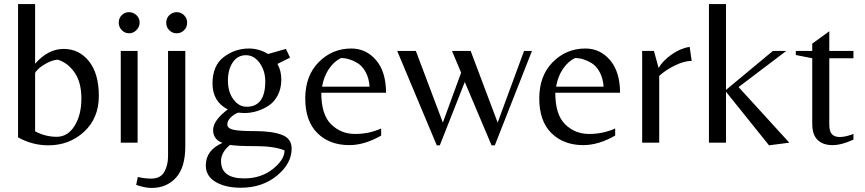

<svg xmlns="http://www.w3.org/2000/svg" viewBox="-20 -703 4260 946"><path d="M153 -389Q217 -462 293.5 -462Q370 -462 418.5 -401Q467 -340 467 -230.5Q467 -121 394.5 -54Q322 13 218 13Q140 13 69 -26V-683H153ZM153 -342V-56Q204 -29 259 -29Q314 -29 347.5 -83Q381 -137 381 -217Q381 -297 348 -345Q315 -393 265 -409Q238 -407 210.5 -392Q183 -377 168 -362.5Q153 -348 153 -342Z M575 0V-452H658V0ZM565 -591.5Q565 -613 579.5 -628Q594 -643 615.5 -643Q637 -643 652.5 -628Q668 -613 668 -592Q668 -571 652.5 -555Q637 -539 616 -539Q595 -539 580 -554.5Q565 -570 565 -591.5Z M902 -591Q902 -569 887 -554Q872 -539 850.5 -539Q829 -539 814 -554Q799 -569 799 -591Q799 -613 814 -628Q829 -643 850.5 -643Q872 -643 887 -628Q902 -613 902 -591ZM808 -452H893V18Q893 122 847 172.5Q801 223 727 223Q694 223 651 208L659 169Q693 177 725 177Q771 177 789.5 144Q808 111 808 67Z M1417 29Q1417 103 1344.5 162.5Q1272 222 1167 222Q1091 222 1042.5 193.5Q994 165 994 112Q994 37 1076 1Q1030 -16 1030 -62.5Q1030 -109 1102 -164Q1027 -203 1027 -291.5Q1027 -380 1082.5 -422Q1138 -464 1207 -464Q1256 -464 1301 -437L1389 -462L1409 -419L1347 -388Q1366 -355 1366 -311Q1366 -267 1348.5 -233.5Q1331 -200 1303 -182Q1247 -146 1182 -146Q1172 -146 1154 -148Q1137 -143 1118.5 -126Q1100 -109 1100 -90Q1100 -71 1128.5 -64Q1157 -57 1238 -57Q1319 -57 1368 -39Q1417 -21 1417 29ZM1195 -177Q1287 -177 1287 -302Q1287 -354 1259.5 -392.5Q1232 -431 1191.5 -431Q1151 -431 1127 -396Q1103 -361 1103 -305.5Q1103 -250 1130 -213.5Q1157 -177 1195 -177ZM1183 176Q1266 176 1324 130Q1382 84 1382 38Q1331 17 1239.5 17Q1148 17 1113 11Q1069 48 1069 90Q1069 176 1183 176Z M1563 -246Q1563 -138 1611.5 -90.5Q1660 -43 1729.5 -43Q1799 -43 1858 -70V-35Q1776 12 1701 12Q1604 12 1544 -47Q1484 -106 1484 -218Q1484 -330 1550.5 -397Q1617 -464 1711 -464Q1784 -464 1833 -406.5Q1882 -349 1882 -246ZM1660 -417Q1625 -400 1600 -362.5Q1575 -325 1567 -276H1801Q1798 -318 1781.5 -348Q1765 -378 1742 -392Q1701 -417 1660 -417Z M2029 -452 2162 -99 2252 -345 2207 -452H2299L2432 -99L2562 -452H2601L2418 13H2402L2270 -299L2147 13H2132L1937 -452Z M2716 -246Q2716 -138 2764.5 -90.5Q2813 -43 2882.5 -43Q2952 -43 3011 -70V-35Q2929 12 2854 12Q2757 12 2697 -47Q2637 -106 2637 -218Q2637 -330 2703.5 -397Q2770 -464 2864 -464Q2937 -464 2986 -406.5Q3035 -349 3035 -246ZM2813 -417Q2778 -400 2753 -362.5Q2728 -325 2720 -276H2954Q2951 -318 2934.5 -348Q2918 -378 2895 -392Q2854 -417 2813 -417Z M3228 0H3144V-452H3202L3225 -368Q3245 -403 3288.5 -434Q3332 -465 3378 -472L3388 -403Q3351 -403 3304.5 -380Q3258 -357 3228 -329Z M3557 0H3473V-683H3557V-260L3788 -452H3854L3619 -274L3869 0L3769 13L3557 -251Z M4185 -43V-15Q4127 12 4081 12Q4035 12 4008.5 -13.5Q3982 -39 3982 -93V-416L3901 -432V-452H3982V-488L4066 -549V-452H4185V-416H4066V-88Q4066 -58 4078 -43Q4090 -28 4118 -28Q4146 -28 4185 -43Z"/></svg>

Font: Belleza
Style: Regular
Weight: 400
Designer: Eduardo Rodriguez Tunni
Foundry: Eduardo Rodriguez Tunni
Version: Version 1.001